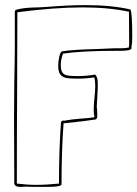

<svg xmlns="http://www.w3.org/2000/svg" viewBox="-20 -724 538 752"><path d="M229 -241Q221 -134 221 -1Q217 8 165 8H120Q98 8 84 7L61 8Q50 8 45 6Q40 4 36 -3L35 -267L36 -402Q38 -492 38 -538V-679L41 -685Q57 -690 74.5 -692Q92 -694 108 -694.5Q124 -695 129 -695L164 -697Q250 -704 315 -704Q416 -704 491 -687Q498 -672 498 -583Q498 -552 495 -544V-534Q491 -525 453 -525H438Q301 -525 227 -514Q218 -491 218 -470Q218 -449 224.5 -440Q231 -431 243.5 -428.5Q256 -426 282 -426Q319 -426 353 -432Q359 -425 361 -416.5Q363 -408 363 -391Q363 -374 361 -342Q359 -314 359 -306Q359 -304 360 -295.5Q361 -287 361 -272Q361 -264 360.5 -262.5Q360 -261 355 -256H354Q318 -250 229 -241ZM347 -293Q347 -308 348 -320Q349 -332 350 -341Q353 -367 353 -389Q353 -410 349 -421Q319 -416 282 -416Q253 -416 238.5 -419Q224 -422 216 -432.5Q208 -443 208 -467Q208 -483 212 -501.5Q216 -520 223 -523Q268 -530 360 -532L429 -535Q438 -535 455.5 -535Q473 -535 485 -538Q485 -545 486 -549L485 -678Q407 -695 303 -695Q194 -695 48 -676L47 -340Q46 -228 46 -5Q86 0 121 0Q163 0 211 -5Q211 -140 219 -247L224 -251H228L230 -254V-251Q237 -252 245 -253.5Q253 -255 262 -256L292 -259Q302 -260 316.5 -261Q331 -262 350 -265Q347 -277 347 -293Z"/></svg>

Font: Londrina Outline
Style: Regular
Weight: 400
Designer: Marcelo Magalhaes
Foundry: Marcelo Magalhães
Version: Version 1.002